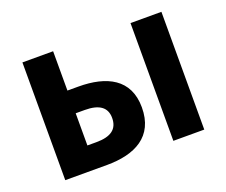

<svg xmlns="http://www.w3.org/2000/svg" viewBox="-97 -709 1012 858"><g transform="rotate(-20 409.5 -280.0)"><path d="M79 0H277C411 0 512 -50 512 -189C512 -324 411 -373 277 -373H225V-560H79ZM225 -112V-265H268C337 -265 371 -240 371 -190C371 -137 337 -112 268 -112ZM593 0H740V-560H593Z"/></g></svg>

Font: Source Han Sans Old Style Bold
Style: Regular
Weight: 700
Designer: Ryoko NISHIZUKA (kana & ideographs); Paul D. Hunt (Latin, Greek & Cyrillic); Wenlong ZHANG (bopomofo); Sandoll Communica
Foundry: Adobe Systems Incorporated
Version: Version 1.004;PS 1.004;hotconv 1.0.81;makeotf.lib2.5.63406